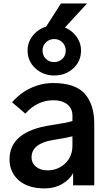

<svg xmlns="http://www.w3.org/2000/svg" viewBox="-20 -1053 615 1091"><path d="M159.2 -158.2Q159.2 -127 184.1 -106Q209 -85 250 -85Q308.6 -85 350.1 -124Q391.6 -163.1 391.6 -226.6V-278.3Q346.7 -267.6 283.2 -257.8Q159.2 -238.3 159.2 -158.2ZM34.2 -147.5Q34.2 -306.6 270.5 -341.8Q356.4 -354.5 391.6 -365.2V-395.5Q391.6 -436.5 362.3 -460Q333 -483.4 284.2 -483.4Q191.4 -483.4 124 -407.2L48.8 -471.7Q92.8 -523.4 153.8 -552.2Q214.8 -581.1 282.2 -581.1Q408.2 -581.1 461.9 -520Q515.6 -459 515.6 -349.6V0H395.5V-70.3Q377.9 -34.2 334.5 -8.3Q291 17.6 232.4 17.6Q139.6 17.6 86.9 -28.3Q34.2 -74.2 34.2 -147.5ZM136.7 -765.6Q136.7 -823.2 179.7 -865.2Q222.7 -907.2 288.1 -907.2Q354.5 -907.2 397.5 -864.7Q440.4 -822.3 440.4 -765.6Q440.4 -705.1 396.5 -664.6Q352.5 -624 288.1 -624Q225.6 -624 181.2 -664.6Q136.7 -705.1 136.7 -765.6ZM221.7 -765.6Q221.7 -738.3 240.2 -719.2Q258.8 -700.2 288.1 -700.2Q315.4 -700.2 334.5 -718.8Q353.5 -737.3 353.5 -765.6Q353.5 -793 335 -812Q316.4 -831.1 288.1 -831.1Q259.8 -831.1 240.7 -812Q221.7 -793 221.7 -765.6ZM225.6 -876 326.2 -1033.2H474.6L330.1 -876Z"/></svg>

Font: Gothic A1
Style: Bold
Weight: 700
Version: Version 2.50